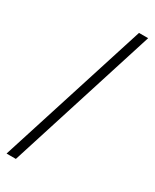

<svg xmlns="http://www.w3.org/2000/svg" viewBox="-244 -852 879 1091"><g transform="rotate(30 196.0 -307.0)"><path d="M11 178H72L380 -792H320Z"/></g></svg>

Font: Noto Sans KR DemiLight
Style: Regular
Weight: 350
Designer: Ryoko NISHIZUKA 西塚涼子 (kana, bopomofo & ideographs); Paul D. Hunt (Latin, Greek & Cyrillic); Sandoll Communications 산돌커뮤니
Foundry: Adobe
Version: Version 2.004;hotconv 1.0.118;makeotfexe 2.5.65603